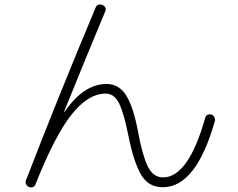

<svg xmlns="http://www.w3.org/2000/svg" viewBox="-20 -785 1040 839"><path d="M107.4 32.2Q98.6 29.3 94.2 20Q89.8 10.7 93.8 2Q234.4 -362.3 397.5 -751Q405.3 -770.5 426.8 -763.7Q435.5 -760.7 439.9 -752.4Q444.3 -744.1 440.4 -736.3Q360.4 -545.9 260.7 -298.8V-295.9Q262.7 -295.9 262.7 -296.9Q345.7 -418 445.3 -418Q502.9 -418 534.2 -363.3Q565.4 -308.6 584 -205.1Q602.5 -105.5 626 -57.6Q649.4 -9.8 692.4 -9.8Q802.7 -9.8 876 -267.6Q880.9 -289.1 903.3 -284.2Q912.1 -282.2 916.5 -273.4Q920.9 -264.6 918.9 -255.9Q836.9 33.2 691.4 33.2Q627.9 33.2 595.7 -22.9Q563.5 -79.1 541 -192.4Q522.5 -286.1 501.5 -331.1Q480.5 -376 441.4 -376Q365.2 -376 292.5 -284.2Q219.7 -192.4 135.7 18.6Q128.9 39.1 107.4 32.2Z"/></svg>

Font: Rounded-L Mgen+ 1mn light
Style: Regular
Weight: 200
Designer: [Source Han Sans]
Ryoko NISHIZUKA  (kana & ideographs); Paul D. Hunt (Latin, Greek & Cyrillic); Wenlong ZHANG  (bopomofo
Version: Version 1.059.20150602